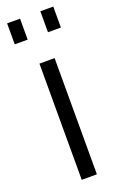

<svg xmlns="http://www.w3.org/2000/svg" viewBox="-143 -768 505 809"><g transform="rotate(-20 109.0 -363.5)"><path d="M63 -633H5V-727H63ZM212 -633H154V-727H212ZM143 0H75V-521H143Z"/></g></svg>

Font: Raleway
Style: Regular
Weight: 400
Designer: Matt McInerney, Pablo Impallari, Rodrigo Fuenzalida
Foundry: Matt McInerney, Pablo Impallari, Rodrigo Fuenzalida
Version: Version 1.000;PS 001.001;hotconv 1.0.56; ttfautohint (v1.5)